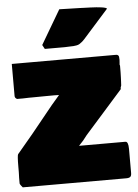

<svg xmlns="http://www.w3.org/2000/svg" viewBox="-60 -980 727 1008"><g transform="rotate(-5 303.0 -476.5)"><path d="M3.9 -41V-71.3Q3.9 -75.2 4.4 -85.4Q4.9 -95.7 4.9 -101.6V-127Q4.9 -190.4 9.8 -195.3Q76.2 -272 209 -437.5L250.5 -485.8Q237.3 -486.8 179.2 -486.1Q121.1 -485.4 105.5 -485.4H92.8Q87.4 -485.4 76.7 -484.9Q65.9 -484.4 60.5 -484.4H29.3Q17.6 -490.2 17.6 -501V-669.9H558.6Q567.4 -669.9 570.3 -669.7Q573.2 -669.4 577.1 -666.7Q581.1 -664.1 582 -658.2Q583 -652.3 583 -641.6Q583 -635.7 582 -627.4Q581.1 -619.1 581.1 -617.2L583 -611.3Q583 -593.3 582.8 -576.2Q582.5 -559.1 582 -547.4Q581.5 -535.6 581.1 -526.9Q580.6 -518.1 580.3 -513.2Q580.1 -508.3 580.1 -507.8Q576.2 -497.6 576.2 -496.1V-488.3Q540 -446.8 471.9 -370.6Q403.8 -294.4 377 -263.7L355.5 -236.3L332 -210.9H576.2Q591.8 -210.9 591.8 -171.9V-44.9Q591.8 -30.3 585.4 -24.9Q579.1 -19.5 564.5 -19.5H18.6Q15.6 -22.5 10 -30Q4.4 -37.6 3.9 -41ZM185.5 -754.9 291 -934.1 384.8 -931.6Q388.7 -931.6 400.1 -931.2Q411.6 -930.7 425 -930.2Q438.5 -929.7 454.8 -929.2Q471.2 -928.7 486.1 -927.5Q501 -926.3 513.2 -924.6Q525.4 -922.9 533 -920.4Q540.5 -918 540.5 -915L408.2 -766.6Q399.9 -757.3 392.3 -751.5Q384.8 -745.6 379.2 -742.2Q373.5 -738.8 363.8 -737.1Q354 -735.4 348.4 -735.1Q342.8 -734.9 327.4 -734.4Q312 -733.9 302.7 -733.4H197.3Z"/></g></svg>

Font: Bowlby One SC
Style: Regular
Weight: 400
Width: 1
Version: Version 1.2